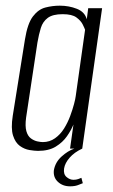

<svg xmlns="http://www.w3.org/2000/svg" viewBox="-20 -524 397 677"><path d="M114 8Q102 8 84 5Q66 2 50 -9.5Q34 -21 26 -46Q18 -71 25 -116L68 -385Q77 -441 96 -466Q115 -491 140 -497.5Q165 -504 191 -504Q223 -504 251 -493Q279 -482 286 -456L291 -495H340L270 0H227L239 -85Q231 -65 216 -43.5Q201 -22 176.5 -7Q152 8 114 8ZM131 -23Q155 -23 174 -36.5Q193 -50 206 -71Q219 -92 227.5 -115Q236 -138 241 -157Q246 -176 247 -185L280 -419Q278 -425 271.5 -438Q265 -451 249.5 -462.5Q234 -474 201 -474Q166 -474 148.5 -461Q131 -448 124 -425.5Q117 -403 112 -374L72 -109Q68 -79 73 -61.5Q78 -44 89 -36Q100 -28 111.5 -25.5Q123 -23 131 -23ZM227 133Q201 133 184 117Q167 101 170 76Q175 48 197 28Q219 8 242 0H270Q242 13 225.5 32Q209 51 206 70Q203 90 214.5 100Q226 110 239 110Q248 110 255.5 107.5Q263 105 267 103L272 122Q265 125 254 129Q243 133 227 133Z"/></svg>

Font: Alumni Sans Light
Style: Italic
Weight: 300
Italic angle: -8°
Version: Version 1.016